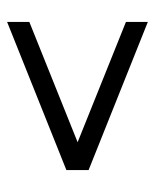

<svg xmlns="http://www.w3.org/2000/svg" viewBox="32 -603 436 540"><g transform="rotate(90 250.0 -333.0)"><path d="M458.3 -301.7V-364.2L41.7 -530.8V-469.2L380 -333.3L41.7 -197.5V-135Z"/></g></svg>

Font: Amy Mono
Style: Regular
Weight: 400
Monospace: yes
Version: Version 001.000